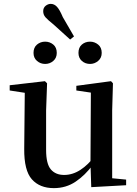

<svg xmlns="http://www.w3.org/2000/svg" viewBox="-20 -955 707 991"><path d="M213 -625Q189 -625 171 -640.5Q153 -656 153 -682Q153 -710 171 -725Q189 -740 213 -740Q237 -740 255 -725Q273 -710 273 -682Q273 -656 255 -640.5Q237 -625 213 -625ZM342 -751 257 -828Q227 -852 215 -865.5Q203 -879 203 -897Q203 -915 215.5 -925Q228 -935 242 -935Q260 -935 274 -920Q288 -905 304 -867L362 -767ZM445 -625Q420 -625 402.5 -640.5Q385 -656 385 -682Q385 -710 402.5 -725Q420 -740 445 -740Q468 -740 486.5 -725Q505 -710 505 -682Q505 -656 486.5 -640.5Q468 -625 445 -625ZM258 16Q185 16 144.5 -29.5Q104 -75 105 -187L108 -492L134 -472L30 -488V-515L212 -536L223 -525L218 -385V-181Q218 -109 242.5 -80.5Q267 -52 311 -52Q355 -52 395.5 -78.5Q436 -105 468 -149L497 -103H458Q420 -51 370.5 -17.5Q321 16 258 16ZM451 11 447 -111V-113L449 -477L374 -488V-512L553 -536L563 -525L559 -385V-35L631 -28V1Z"/></svg>

Font: Noto Serif TC SemiBold
Style: Regular
Weight: 600
Version: Version 2.002-H1;hotconv 1.1.0;makeotfexe 2.6.0